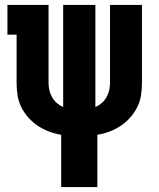

<svg xmlns="http://www.w3.org/2000/svg" viewBox="-20 -550 640 775"><path d="M227 205V-6Q202 -10 178 -19Q154 -28 133 -42Q112 -56 95 -75Q78 -94 66.5 -116.5Q55 -139 51 -164.5Q47 -190 47 -215V-410H10V-530H176V-215Q176 -200 179.5 -185Q183 -170 190.5 -157Q198 -144 209.5 -134Q221 -124 235 -118V-530H365V-118Q379 -124 390.5 -134Q402 -144 409.5 -157Q417 -170 420.5 -185Q424 -200 424 -215V-530H553V-215Q553 -190 549 -164.5Q545 -139 533.5 -116.5Q522 -94 505 -75Q488 -56 467 -42Q446 -28 422 -19Q398 -10 373 -6V205Z"/></svg>

Font: Iosevka Curly Slab HvEx
Style: Regular
Weight: 900
Width: 7
Monospace: yes
Designer: Belleve Invis
Foundry: Belleve Invis
Version: Version 11.1.0; ttfautohint (v1.8.3)